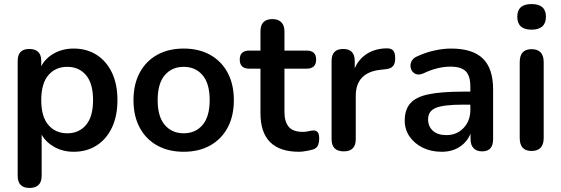

<svg xmlns="http://www.w3.org/2000/svg" viewBox="-20 -737 2762 945"><path d="M311 -81Q369 -81 403.5 -122Q438 -163 438 -244Q438 -326 403.5 -367Q369 -408 311 -408Q253 -408 218 -367Q183 -326 183 -244Q183 -163 218 -122Q253 -81 311 -81ZM125 188Q67 188 67 128V-437Q67 -496 124 -496Q183 -496 183 -437V-411Q204 -451 246.5 -474.5Q289 -498 343 -498Q407 -498 455.5 -467Q504 -436 531 -379.5Q558 -323 558 -244Q558 -166 531 -109Q504 -52 455.5 -21Q407 10 343 10Q290 10 248.5 -13Q207 -36 185 -74V128Q185 188 125 188Z M884 10Q809 10 753.5 -21Q698 -52 667.5 -109Q637 -166 637 -244Q637 -322 667.5 -379Q698 -436 753.5 -467Q809 -498 884 -498Q959 -498 1014.5 -467Q1070 -436 1100.5 -379Q1131 -322 1131 -244Q1131 -166 1100.5 -109Q1070 -52 1014.5 -21Q959 10 884 10ZM884 -81Q942 -81 977 -122Q1012 -163 1012 -244Q1012 -326 977 -367Q942 -408 884 -408Q826 -408 791 -367Q756 -326 756 -244Q756 -163 791 -122Q826 -81 884 -81Z M1452 10Q1262 10 1262 -180V-399H1207Q1160 -399 1160 -444Q1160 -488 1207 -488H1262V-583Q1262 -643 1321 -643Q1349 -643 1364.5 -627.5Q1380 -612 1380 -583V-488H1489Q1536 -488 1536 -444Q1536 -399 1489 -399H1380V-187Q1380 -138 1401 -113Q1422 -88 1470 -88Q1487 -88 1500.5 -91.5Q1514 -95 1524 -95Q1535 -95 1543 -87Q1551 -79 1551 -55Q1551 -36 1545 -22Q1539 -8 1523 -2Q1510 2 1488.5 6Q1467 10 1452 10Z M1672 8Q1612 8 1612 -52V-437Q1612 -496 1669 -496Q1726 -496 1726 -437V-401Q1746 -447 1786.5 -472.5Q1827 -498 1882 -499Q1903 -500 1914 -489.5Q1925 -479 1925 -451Q1926 -427 1915 -412.5Q1904 -398 1875 -396L1857 -394Q1731 -382 1731 -265V-52Q1731 8 1672 8Z M2154 10Q2101 10 2060 -10.5Q2019 -31 1995.5 -65.5Q1972 -100 1972 -144Q1972 -197 1999.5 -228.5Q2027 -260 2090 -273Q2153 -286 2260 -286H2295V-311Q2295 -363 2272.5 -386Q2250 -409 2197 -409Q2166 -409 2133 -401Q2100 -393 2062 -375Q2039 -366 2023.5 -374Q2008 -382 2002.5 -399Q1997 -416 2004.5 -433.5Q2012 -451 2034 -460Q2078 -480 2120.5 -489Q2163 -498 2200 -498Q2306 -498 2356.5 -449Q2407 -400 2407 -297V-52Q2407 8 2353 8Q2326 8 2311 -7.5Q2296 -23 2296 -52V-79Q2279 -38 2242 -14Q2205 10 2154 10ZM2295 -222H2261Q2163 -222 2125 -206Q2087 -190 2087 -150Q2087 -115 2110.5 -93.5Q2134 -72 2177 -72Q2228 -72 2261.5 -107Q2295 -142 2295 -196Z M2596 6Q2538 6 2538 -58V-431Q2538 -495 2596 -495Q2656 -495 2656 -431V-58Q2656 6 2596 6ZM2596 -591Q2526 -591 2526 -655Q2526 -717 2596 -717Q2667 -717 2667 -655Q2667 -591 2596 -591Z"/></svg>

Font: Chiron GoRound TC M
Style: Regular
Weight: 500
Designer: Ryoko NISHIZUKA 西塚涼子 (kana, bopomofo & ideographs); Paul D. Hunt (Latin, Greek & Cyrillic); Sandoll Communications 산돌커뮤니
Foundry: Adobe
Version: Version 1.000;hotconv 1.1.1;makeotfexe 2.6.0